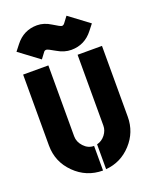

<svg xmlns="http://www.w3.org/2000/svg" viewBox="-135 -784 675 858"><g transform="rotate(-20 202.5 -355.5)"><path d="M44 -659Q84 -711 148 -711Q181 -711 213.5 -690.5Q246 -670 253 -670Q260 -670 266 -678L287 -706L382 -635L360 -607Q320 -555 256 -555Q223 -555 190 -574.5Q157 -594 150 -594Q142 -594 138 -588L117 -560L22 -631ZM204 0Q126 0 70.5 -55Q15 -110 15 -188V-525H135V-188Q135 -161 155.5 -139Q176 -117 204 -117ZM219 -1V-119Q243 -125 258.5 -145Q274 -165 274 -188V-525H390V-188Q390 -115 340.5 -61Q291 -7 219 -1Z"/></g></svg>

Font: BroshK
Style: Medium
Weight: 500
Designer: gluk
Foundry: gluk
Version: Version 0.60